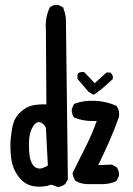

<svg xmlns="http://www.w3.org/2000/svg" viewBox="-20 -762 540 778"><path d="M215 -4 188 -14Q156 -2 119 -7Q82 -12 56.5 -44.5Q31 -77 25.5 -121Q20 -165 23.5 -201Q27 -237 34 -262.5Q41 -288 65.5 -310Q90 -332 116.5 -336Q143 -340 168 -339L166 -643Q162 -691 182 -732Q195 -744 217 -742L236 -732Q244 -710 247 -689L255 -35L244 -16Q230 -6 215 -4ZM335 -16Q308 -16 286 -29Q276 -43 274 -61Q300 -114 326.5 -166Q353 -218 372 -272Q321 -269 280 -286Q269 -300 271 -321L280 -341Q319 -356 366 -353.5Q413 -351 452 -333Q466 -313 462 -288Q444 -237 422.5 -188.5Q401 -140 378 -93L433 -95L452 -85Q464 -71 462 -49L452 -29Q427 -16 396.5 -16Q366 -16 335 -16ZM174 -91 166 -245Q154 -265 140 -267Q126 -269 114 -250Q102 -231 99 -206Q96 -181 98 -150.5Q100 -120 107 -105Q114 -90 122.5 -84.5Q131 -79 141.5 -79Q152 -79 174 -91ZM358 -378 339 -390 294 -442V-460L298 -466Q308 -472 321 -470L364 -425L411 -468H427Q440 -458 437 -442Q378 -386 358 -378Z"/></svg>

Font: Kosefont JP
Style: Regular
Weight: 400
Designer: Nozomi Seto 瀬戸のぞみ
Version: Version 3.00;June 19, 2020